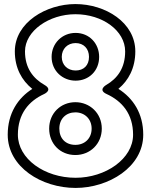

<svg xmlns="http://www.w3.org/2000/svg" viewBox="-20 -885 743 945"><path d="M596 -632C596 -550.1 558.1 -498.9 502.4 -466.6C502.4 -466.6 460.1 -442.6 504.6 -422.3C580.7 -387.4 635 -324.4 635 -222C635 -103.5 499.8 -10 352 -10C199.2 -10 68 -103.2 68 -222C68 -324.6 121.4 -387.5 197.4 -422.3C197.4 -422.3 242 -442.4 199.4 -466.7C142.5 -499.2 103 -550.5 103 -632C103 -733.2 221.9 -815 351 -815C484.7 -815 596 -734 596 -632ZM646 -632C646 -774 499.3 -865 351 -865C208.1 -865 53 -774.8 53 -632C53 -550.2 87 -489.5 139 -447.4C68.4 -402.5 18 -327.4 18 -222C18 -62.8 184.8 40 352 40C514.2 40 685 -62.5 685 -222C685 -327.2 635.1 -401.8 562.7 -447.7C611.9 -488.2 646 -550 646 -632ZM468 -605C468 -670.5 420.1 -723 352 -723C285.5 -723 234 -671.5 234 -605C234 -535.7 288.5 -488 352 -488C418.1 -488 468 -536.9 468 -605ZM418 -605C418 -563.1 391.9 -538 352 -538C313.5 -538 284 -564.3 284 -605C284 -644.5 312.5 -673 352 -673C391.9 -673 418 -645.5 418 -605ZM222 -252C222 -178.3 275.4 -122 351 -122C424.2 -122 481 -177.5 481 -252C481 -328 421.9 -382 351 -382C278.8 -382 222 -327.5 222 -252ZM272 -252C272 -300.5 305.2 -332 351 -332C396.1 -332 431 -300 431 -252C431 -204.5 397.8 -172 351 -172C302.6 -172 272 -203.7 272 -252Z"/></svg>

Font: Hussar Ekologiczny
Style: Regular
Weight: 400
Foundry: Cannot Into Space Fonts
Version: Version 0.97